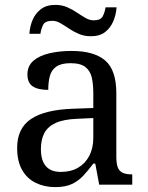

<svg xmlns="http://www.w3.org/2000/svg" viewBox="-20 -754 603 784"><path d="M205 10Q161 10 125.5 -7.5Q90 -25 70 -60.5Q50 -96 50 -150Q50 -230 106.5 -268Q163 -306 278 -310L361 -313V-373Q361 -409 355 -436.5Q349 -464 329 -480Q309 -496 268 -496Q230 -496 210 -482Q190 -468 183.5 -443.5Q177 -419 177 -387Q135 -387 113.5 -401.5Q92 -416 92 -450Q92 -485 116.5 -506Q141 -527 182 -536.5Q223 -546 272 -546Q364 -546 409.5 -507Q455 -468 455 -373V-114Q455 -86 461 -70.5Q467 -55 481 -48.5Q495 -42 517 -42H520V0H385L369 -86H361Q340 -58 320 -36.5Q300 -15 273.5 -2.5Q247 10 205 10ZM228 -52Q269 -52 298.5 -69Q328 -86 344.5 -117.5Q361 -149 361 -191V-272L297 -269Q240 -267 207.5 -252Q175 -237 161 -210.5Q147 -184 147 -145Q147 -114 156 -93.5Q165 -73 183 -62.5Q201 -52 228 -52ZM351 -606Q324 -606 302 -615.5Q280 -625 261.5 -637.5Q243 -650 226.5 -659.5Q210 -669 194 -669Q164 -669 156 -652.5Q148 -636 145 -616H100Q102 -647 113.5 -673.5Q125 -700 147.5 -717Q170 -734 206 -734Q233 -734 254.5 -724.5Q276 -715 294.5 -702.5Q313 -690 329.5 -680.5Q346 -671 362 -671Q391 -671 399.5 -687.5Q408 -704 411 -724H456Q454 -694 442.5 -667Q431 -640 409 -623Q387 -606 351 -606Z"/></svg>

Font: Noto Serif Tamil
Style: Italic
Weight: 400
Italic angle: -12°
Designer: Indian Type Foundry, Tom Grace, and the Monotype Design Team
Foundry: Monotype Imaging Inc.
Version: Version 2.003